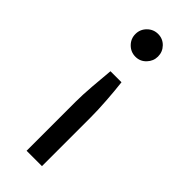

<svg xmlns="http://www.w3.org/2000/svg" viewBox="-228 -547 751 751"><g transform="rotate(45 147.5 -171.5)"><path d="M85 -452Q85 -478 103.5 -496.5Q122 -515 148 -515Q174 -515 192 -496.5Q210 -478 210 -452Q210 -427 192 -408Q174 -389 148 -389Q122 -389 103.5 -407.5Q85 -426 85 -452ZM192 172H107V-99Q107 -136 111 -187Q115 -238 119 -280H180Q185 -238 188.5 -187Q192 -136 192 -99Z"/></g></svg>

Font: Aleo
Style: Regular
Weight: 400
Designer: Alessio Laiso
Foundry: Alessio Laiso
Version: Version 2.001; ttfautohint (v1.8.4.7-5d5b);gftools[0.9.29]